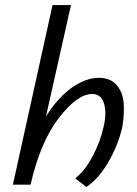

<svg xmlns="http://www.w3.org/2000/svg" viewBox="-20 -731 543 760"><path d="M372 -423Q416 -423 441 -395Q466 -367 469.5 -324Q473 -281 464 -228Q448 -157 409.5 -90.5Q371 -24 322 9L278 -25Q317 -56 347.5 -114Q378 -172 390 -229Q403 -282 392 -320.5Q381 -359 345 -359Q286 -359 212.5 -263.5Q139 -168 101 0H31L188 -711H261L162 -270Q209 -345 264.5 -384Q320 -423 372 -423Z"/></svg>

Font: EauTest Medium
Style: Italic
Weight: 500
Italic angle: -12°
Designer: Christian Thalmann (Catharsis Fonts)
Version: Version 0.001;PS 000.001;hotconv 1.0.88;makeotf.lib2.5.64775